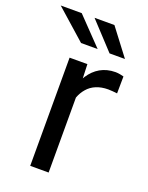

<svg xmlns="http://www.w3.org/2000/svg" viewBox="-191 -810 677 881"><g transform="rotate(20 147.5 -369.5)"><path d="M331.1 -531.7C323.2 -534.2 304.2 -538.1 291 -538.1C233.9 -538.1 192.4 -511.7 164.1 -468.8C162.1 -465.8 160.2 -462.9 158.7 -459.5L156.2 -528.3H69.3V0H159.2V-366.2C165.5 -383.3 174.3 -398.4 185.5 -411.1C207.5 -437 241.7 -452.1 286.1 -452.1C302.2 -452.1 314.9 -450.2 330.1 -448.7ZM176.8 -609.4 51.8 -739.3H-50.8L95.7 -609.4ZM310.1 -609.4 211.4 -739.3H114.3L234.9 -609.4Z"/></g></svg>

Font: Bert Sans
Style: Regular
Weight: 400
Designer: Christian Robertson (Google), Cristiano Sobral
Foundry: Google, Cristiano Sobral
Version: Version 3.101